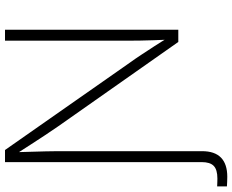

<svg xmlns="http://www.w3.org/2000/svg" viewBox="-104 -664 973 806"><g transform="rotate(-90 383.0 -261.5)"><path d="M2.9 204.1V163.1Q12.2 163.6 21.2 163.8Q30.3 164.1 36.1 164.1Q73.2 164.1 89.1 148.7Q105 133.3 105 98.1V-62.5H150.9V99.6Q150.9 152.8 123.8 179.2Q96.7 205.6 43.5 205.6Q34.2 205.6 22.7 205.1Q11.2 204.6 2.9 204.1ZM105 0V-727.5H155.8L522 -204.1Q538.6 -181.2 555.9 -154.8Q573.2 -128.4 591.8 -99.9Q610.4 -71.3 628.4 -41H619.1Q617.7 -71.8 616.7 -101.3Q615.7 -130.9 615.2 -158.4Q614.7 -186 614.7 -210.4V-727.5H660.6V0H609.4L254.4 -505.4Q235.8 -532.2 218 -559.3Q200.2 -586.4 180.2 -617.2Q160.2 -647.9 136.2 -685.5H146.5Q147.5 -650.4 148.4 -618.2Q149.4 -585.9 150.1 -557.6Q150.9 -529.3 150.9 -505.9V0Z"/></g></svg>

Font: Inter ExtraLight
Style: Regular
Weight: 250
Designer: Rasmus Andersson
Foundry: rsms
Version: Version 4.001;git-66647c0bb